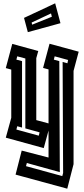

<svg xmlns="http://www.w3.org/2000/svg" viewBox="-20 -894 510 1159"><path d="M74 160 111 15 273 57V-106L244 0L15 -63L48 -183V-474L15 -483L54 -629L211 -586L199 -543V-169L273 -149V-475L240 -484L279 -630L455 -582L424 -466V97L386 245ZM113 -124 84 -132 79 -112 214 -75 219 -95 133 -119V-541L84 -554L79 -534L113 -525ZM137 109 356 169 361 150 358 -520 387 -512 391 -532 310 -554 305 -534 338 -525 341 145 142 90ZM148 -700 125 -786 313 -874 345 -754ZM171 -758 174 -745 293 -793 288 -813Z"/></svg>

Font: Blaka Hollow
Style: Regular
Weight: 400
Designer: Mohamed Gaber
Foundry: Kief Type Foundry
Version: Version 1.003; ttfautohint (v1.8.4.7-5d5b)